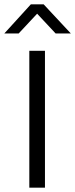

<svg xmlns="http://www.w3.org/2000/svg" viewBox="-55 -864 346 884"><path d="M152 -630V0H80V-630ZM87 -844H146L271 -710H201L116 -801L31 -710H-35Z"/></svg>

Font: Mukta Light
Style: Regular
Weight: 300
Designer: Girish Dalvi and Yashodeep Gholap
Foundry: Ek Type
Version: Version 2.538;PS 1.002;hotconv 16.6.51;makeotf.lib2.5.65220;